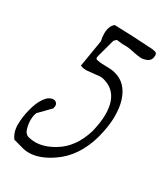

<svg xmlns="http://www.w3.org/2000/svg" viewBox="-151 -632 640 730"><g transform="rotate(30 169.5 -267.0)"><path d="M302.7 -550.8 314.5 -548.8Q326.2 -546.9 326.2 -536.1Q326.2 -513.7 310.1 -506.3Q293.9 -499 281.7 -500Q269.5 -501 254.4 -503.9Q239.3 -506.8 231 -508.8Q222.7 -510.7 196.3 -510.7L169.9 -513.7L160.2 -503.9L138.7 -424.8Q133.8 -409.2 149.4 -409.2Q161.1 -406.2 186.5 -406.2Q211.9 -406.2 223.6 -402.3Q279.3 -389.6 299.8 -324.2Q308.6 -295.9 308.6 -255.9Q308.6 -215.8 294.9 -162.1Q266.6 -59.6 193.4 -10.7Q140.6 25.4 93.8 25.4Q77.1 25.4 61.5 20.5L22.5 9.8Q4.9 -13.7 4.9 -46.4Q4.9 -79.1 14.2 -115.7Q23.4 -152.3 39.6 -174.8Q55.7 -197.3 75.2 -197.3Q79.1 -197.3 82 -196.3Q96.7 -188.5 91.8 -171.9Q91.8 -168 90.8 -167L43.9 -119.1Q43 -115.2 42 -113.3Q38.1 -102.5 38.1 -85Q38.1 -67.4 43.9 -48.3Q49.8 -29.3 64.9 -25.4Q80.1 -21.5 94.7 -21.5Q134.8 -21.5 177.7 -47.9Q238.3 -84 263.7 -168Q274.4 -212.9 274.4 -245.1Q274.4 -340.8 200.2 -359.4Q194.3 -361.3 184.6 -361.3L127 -355.5Q119.1 -355.5 114.3 -356.4L100.6 -360.4L120.1 -478.5Q116.2 -496.1 116.2 -510.7Q116.2 -543 134.8 -558.6Q214.8 -556.6 302.7 -550.8Z"/></g></svg>

Font: Dawning of a New Day
Style: Regular
Weight: 400
Designer: Kimberly Geswein
Foundry: Kimberly Geswein
Version: Version 1.002 2010